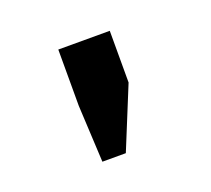

<svg xmlns="http://www.w3.org/2000/svg" viewBox="-56 -755 405 368"><g transform="rotate(-20 146.0 -570.5)"><path d="M196.8 -685.5V-580.1L145.5 -454.6H97.7L91.8 -570.8V-685.5Z"/></g></svg>

Font: Yantramanav Medium
Style: Regular
Weight: 500
Version: Version 1.001;PS 1.0;hotconv 1.0.72;makeotf.lib2.5.5900; ttf